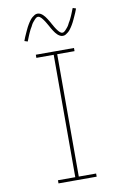

<svg xmlns="http://www.w3.org/2000/svg" viewBox="-103 -1020 706 1080"><g transform="rotate(-10 250.0 -480.5)"><path d="M141 0V-18H240V-717H141V-735H359V-717H260V-18H359V0ZM310 -813Q301 -813 293.5 -817Q286 -821 280 -826.5Q274 -832 269 -838.5Q264 -845 259.5 -852Q255 -859 250.5 -866.5Q246 -874 242 -882Q239 -887 236.5 -891.5Q234 -896 231 -901Q228 -906 225.5 -910Q223 -914 220 -918Q217 -922 214 -926Q211 -930 207.5 -933.5Q204 -937 199.5 -940Q195 -943 190 -943Q185 -943 181 -940.5Q177 -938 174 -935Q171 -932 168 -928.5Q165 -925 161 -920.5Q157 -916 155.5 -913.5Q154 -911 152 -908Q150 -905 148.5 -901.5Q147 -898 145 -894.5Q143 -891 140.5 -887Q138 -883 136 -879Q134 -875 132 -870.5Q130 -866 127.5 -861Q125 -856 123 -850.5Q121 -845 118.5 -839.5Q116 -834 114 -828Q112 -822 109 -816L91 -822Q95 -834 99.5 -844Q104 -854 108 -863Q112 -872 116 -880.5Q120 -889 123.5 -896Q127 -903 131 -909.5Q135 -916 138.5 -921.5Q142 -927 147.5 -934Q153 -941 159.5 -946.5Q166 -952 173.5 -956.5Q181 -961 190 -961Q199 -961 206.5 -957Q214 -953 220 -947.5Q226 -942 231 -935.5Q236 -929 240.5 -922Q245 -915 249.5 -907.5Q254 -900 258 -893V-892Q261 -888 263.5 -883Q266 -878 269 -873Q272 -868 274.5 -864Q277 -860 280 -856Q283 -852 286 -848Q289 -844 292.5 -840.5Q296 -837 300.5 -834Q305 -831 310 -831Q315 -831 319 -833.5Q323 -836 326 -839Q329 -842 332 -845.5Q335 -849 339 -853.5Q343 -858 344.5 -860.5Q346 -863 348 -866Q350 -869 351.5 -872.5Q353 -876 355 -879.5Q357 -883 359.5 -887Q362 -891 364 -895Q366 -899 368 -903.5Q370 -908 372.5 -913Q375 -918 377 -923.5Q379 -929 381.5 -934.5Q384 -940 386 -946Q388 -952 391 -958L409 -952Q405 -940 400.5 -930Q396 -920 392 -911Q388 -902 384 -893.5Q380 -885 376.5 -878Q373 -871 369 -864.5Q365 -858 361.5 -852.5Q358 -847 352.5 -840Q347 -833 340.5 -827.5Q334 -822 326.5 -817.5Q319 -813 310 -813Z"/></g></svg>

Font: Zed Mono Thin
Style: Regular
Weight: 100
Monospace: yes
Designer: Belleve Invis
Foundry: Belleve Invis
Version: Version 1.0.0; ttfautohint (v1.8.4)